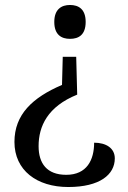

<svg xmlns="http://www.w3.org/2000/svg" viewBox="-20 -559 514 771"><path d="M261 -539C227 -539 198 -522 198 -471C198 -419 227 -403 261 -403C296 -403 324 -419 324 -471C324 -522 296 -539 261 -539ZM290 -179 286 -331H232L229 -218C110 -167 38 -99 38 11C38 125 128 192 254 192C381 192 441 142 441 77C441 36 406 14 358 14C358 83 329 143 246 143C168 143 135 97 135 28C135 -52 171 -131 290 -179Z"/></svg>

Font: Noto Fangsong KSS Rotated
Style: Regular
Weight: 400
Designer: LIU Zhao, ZHANG Congyu, Kushim JIANG
Foundry: Guyu Beijing Co. Ltd.
Version: Version 1.000;November 16, 2022;FontCreator 11.5.0.2427 64-b